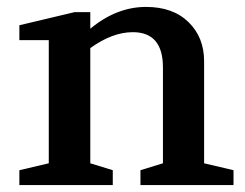

<svg xmlns="http://www.w3.org/2000/svg" viewBox="-20 -535 707 555"><path d="M36 0V-43L121 -63V-419H36V-462L196 -500H241V-452Q317 -515 402 -515Q480 -515 525 -471Q570 -427 570 -358V-63L655 -43V0H386V-43L451 -63V-340Q451 -442 364 -442Q305 -442 241 -396V-63L306 -43V0Z"/></svg>

Font: Volkhov
Style: Regular
Weight: 400
Designer: Cyreal (www.cyreal.org)
Foundry: Cyreal (www.cyreal.org)
Version: Version 1.010